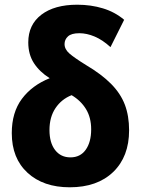

<svg xmlns="http://www.w3.org/2000/svg" viewBox="-20 -785 609 815"><path d="M276 10Q164 10 97 -51.5Q30 -113 30 -220Q30 -308 73 -365.5Q116 -423 191 -453Q148 -480 124 -517Q100 -554 100 -605Q100 -680 155.5 -722.5Q211 -765 308 -765Q366 -765 417 -749.5Q468 -734 507 -701L449 -585Q415 -616 381.5 -630Q348 -644 317 -644Q283 -644 268.5 -630.5Q254 -617 254 -598Q254 -576 274.5 -558Q295 -540 345 -509Q411 -470 451.5 -429Q492 -388 510 -340.5Q528 -293 528 -232Q528 -120 460.5 -55Q393 10 276 10ZM279 -117Q321 -117 344 -149.5Q367 -182 367 -236Q367 -286 345 -322Q323 -358 284 -381Q241 -364 215.5 -326Q190 -288 190 -233Q190 -179 214 -148Q238 -117 279 -117Z"/></svg>

Font: Noto Sans SemiCondensed ExtraBold
Style: Regular
Weight: 800
Width: 4
Designer: Monotype Design Team
Foundry: Monotype Imaging Inc.
Version: Version 2.013; ttfautohint (v1.8.4.7-5d5b)